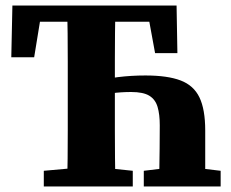

<svg xmlns="http://www.w3.org/2000/svg" viewBox="-20 -677 839 697"><path d="M21 -469 25 -657H621L624 -484H543L512 -653L582 -598H64L134 -653L104 -469ZM223 0Q225 -51 225.5 -101.5Q226 -152 226 -204Q226 -256 226 -307V-350Q226 -402 226 -453Q226 -504 225.5 -555.5Q225 -607 223 -657H399Q398 -608 397.5 -557Q397 -506 397 -459.5Q397 -413 397 -371V-308Q397 -256 397 -205Q397 -154 397.5 -103Q398 -52 399 0ZM557 0Q558 -35 558.5 -68Q559 -101 559.5 -138Q560 -175 560 -222Q560 -262 552 -289Q544 -316 522 -329.5Q500 -343 456 -343Q420 -343 386 -338.5Q352 -334 319 -325V-382Q360 -391 408 -397Q456 -403 508 -403Q588 -403 635.5 -385Q683 -367 704 -323.5Q725 -280 725 -203V0ZM139 0V-57L284 -70H337L462 -57V0ZM502 0V-57L610 -70H672L781 -57V0Z"/></svg>

Font: Source Serif 4 18pt
Style: Bold
Weight: 700
Designer: Frank Grießhammer
Foundry: Adobe Systems Incorporated
Version: Version 4.004;hotconv 1.0.116;makeotfexe 2.5.65601